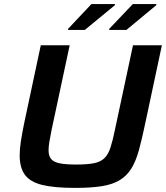

<svg xmlns="http://www.w3.org/2000/svg" viewBox="-20 -909 810 937"><path d="M346 8Q245 8 186 -6.5Q127 -21 101.5 -56Q76 -91 76 -151Q76 -182 82 -220.5Q88 -259 98 -308L179 -688H320L232 -276Q225 -242 221 -218Q217 -194 217 -176Q217 -148 229.5 -133Q242 -118 271.5 -112Q301 -106 351 -106Q406 -106 438.5 -112.5Q471 -119 489.5 -137Q508 -155 519 -188.5Q530 -222 541 -276L629 -688H770L689 -308Q673 -231 658 -176.5Q643 -122 621 -86.5Q599 -51 564.5 -30Q530 -9 477.5 -0.5Q425 8 346 8ZM513 -763V-768L628 -889H743V-884L597 -763ZM312 -763V-768L426 -889H541V-884L394 -763Z"/></svg>

Font: Saira SemiExpanded SemiBold
Style: Italic
Weight: 600
Width: 6
Italic angle: -12°
Designer: Hector Gatti with collaboration of the Omnibus-Type team
Foundry: Omnibus-Type
Version: Version 1.101